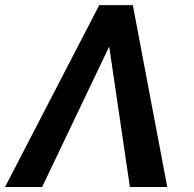

<svg xmlns="http://www.w3.org/2000/svg" viewBox="-23 -748 776 768"><path d="M496.6 0 410.2 -585.9 408.2 -727.5H508.3L646 0ZM425.3 -585.9 145.5 0H-2.9L374 -727.5H474.6Z"/></svg>

Font: Inter 24pt SemiBold
Style: Italic
Weight: 600
Italic angle: -9.3988°
Designer: Rasmus Andersson
Foundry: rsms
Version: Version 4.001;git-66647c0bb